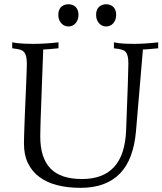

<svg xmlns="http://www.w3.org/2000/svg" viewBox="-20 -881 774 915"><path d="M38.1 -679.2Q48.8 -677.2 64 -675.3Q76.7 -673.8 95 -672.9Q113.3 -671.9 138.2 -671.9Q163.1 -671.9 192.9 -673.6Q222.7 -675.3 258.8 -679.2V-650.9Q246.1 -649.9 236.6 -648.9Q227.1 -647.9 218.8 -647.2Q210.4 -646.5 202.6 -646Q194.8 -645.5 186 -645Q182.6 -558.6 180.4 -495.8Q178.2 -433.1 176.5 -388.9Q174.8 -344.7 173.8 -316.4Q172.9 -288.1 172.6 -270.8Q172.4 -253.4 172.1 -244.4Q171.9 -235.4 171.9 -230Q171.9 -129.4 220 -78.6Q268.1 -27.8 371.1 -27.8Q471.2 -27.8 523.9 -85.4Q576.7 -143.1 581.1 -261.2Q586.4 -398.9 589.1 -477.3Q591.8 -555.7 591.8 -577.1Q591.8 -598.1 588.9 -611.3Q585.9 -624.5 580.1 -632.1Q574.2 -639.6 565.2 -642.8Q556.2 -646 543.9 -647.9L522.9 -650.9V-679.2Q532.2 -677.2 545.9 -675.3Q557.6 -673.8 575 -672.9Q592.3 -671.9 616.2 -671.9Q639.6 -671.9 668.7 -673.6Q697.8 -675.3 733.9 -679.2V-650.9Q721.2 -649.9 711.7 -648.9Q702.1 -647.9 693.8 -647.2Q685.5 -646.5 677.7 -646Q669.9 -645.5 661.1 -645L627.9 -253.9Q622.1 -189 603.5 -138.9Q585 -88.9 552.5 -54.9Q520 -21 472.9 -3.4Q425.8 14.2 363.8 14.2Q302.7 14.2 252.9 1.5Q203.1 -11.2 168 -37.4Q132.8 -63.5 113.5 -102.8Q94.2 -142.1 94.2 -195.8Q94.2 -206.1 94.7 -226.8Q95.2 -247.6 96.2 -274.7Q97.2 -301.8 98.4 -333.3Q99.6 -364.7 101.1 -396.5Q102.5 -428.2 103.8 -458.5Q105 -488.8 106 -513.4Q106.9 -538.1 107.4 -554.9Q107.9 -571.8 107.9 -577.1Q107.9 -598.1 104.7 -611.3Q101.6 -624.5 95.5 -632.1Q89.4 -639.6 80.1 -642.8Q70.8 -646 59.1 -647.9L38.1 -650.9V-679.2ZM438 -811Q438 -824.2 442.1 -833.7Q446.3 -843.3 452.9 -849.1Q459.5 -855 468.3 -857.9Q477.1 -860.8 485.8 -860.8Q494.6 -860.8 503.4 -857.9Q512.2 -855 518.8 -849.1Q525.4 -843.3 529.5 -833.7Q533.7 -824.2 533.7 -811Q533.7 -786.1 520 -770.5Q506.3 -754.9 485.8 -754.9Q465.3 -754.9 451.7 -770.5Q438 -786.1 438 -811ZM257.8 -811Q257.8 -824.2 262 -833.7Q266.1 -843.3 272.9 -849.1Q279.8 -855 288.3 -857.9Q296.9 -860.8 306.2 -860.8Q314.9 -860.8 323.7 -857.9Q332.5 -855 339.1 -849.1Q345.7 -843.3 349.9 -833.7Q354 -824.2 354 -811Q354 -786.1 340.3 -770.5Q326.7 -754.9 306.2 -754.9Q285.6 -754.9 271.7 -770.5Q257.8 -786.1 257.8 -811Z"/></svg>

Font: Simonetta
Style: Regular
Weight: 400
Version: Version 1.004